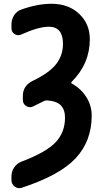

<svg xmlns="http://www.w3.org/2000/svg" viewBox="-20 -760 540 1005"><path d="M356.4 -322.3Q404.3 -295.9 432.1 -251.5Q460 -207 460 -155.3Q460 -21.5 376 68.4Q292 158.2 93.8 222.7Q74.2 229.5 57.1 216.8Q40 204.1 40 182.6V162.1Q40 136.7 54.7 115.7Q69.3 94.7 92.8 85.9Q221.7 37.1 271 -15.1Q320.3 -67.4 320.3 -144.5Q320.3 -186.5 297.9 -209Q275.4 -231.4 226.6 -234.4Q215.8 -234.4 210.9 -231.4Q176.8 -213.9 151.4 -202.1Q132.8 -194.3 116.2 -205.6Q99.6 -216.8 99.6 -237.3V-257.8Q99.6 -311.5 151.4 -336.9Q237.3 -377.9 273.4 -423.8Q309.6 -469.7 309.6 -530.3Q309.6 -620.1 235.4 -620.1Q181.6 -620.1 90.8 -579.1Q73.2 -571.3 56.6 -581.5Q40 -591.8 40 -612.3V-632.8Q40 -659.2 54.2 -680.7Q68.4 -702.1 91.8 -710Q175.8 -740.2 250 -740.2Q338.9 -740.2 394.5 -687.5Q450.2 -634.8 450.2 -554.7Q450.2 -426.8 355.5 -332Q349.6 -326.2 356.4 -322.3Z"/></svg>

Font: Rounded Mgen+ 1m bold
Style: Bold
Weight: 700
Designer: [Source Han Sans]
Ryoko NISHIZUKA  (kana & ideographs); Paul D. Hunt (Latin, Greek & Cyrillic); Wenlong ZHANG  (bopomofo
Version: Version 1.059.20150602